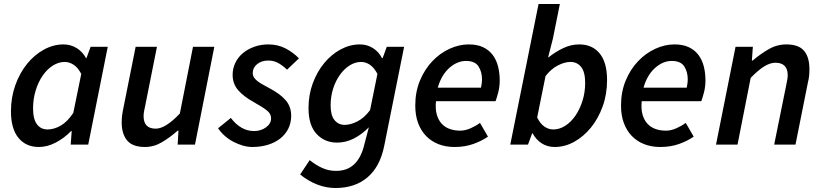

<svg xmlns="http://www.w3.org/2000/svg" viewBox="-20 -726 4132 964"><path d="M175 12Q110 12 72.5 -34Q35 -80 35 -167Q35 -237 57 -298.5Q79 -360 116 -405.5Q153 -451 200.5 -477Q248 -503 299 -503Q335 -503 365 -484.5Q395 -466 412 -434H414L435 -491H521L423 0H335L340 -68H337Q302 -32 259.5 -10Q217 12 175 12ZM219 -76Q251 -76 284.5 -95Q318 -114 348 -159L388 -355Q371 -387 349.5 -401Q328 -415 305 -415Q274 -415 245 -396.5Q216 -378 194 -346Q172 -314 159 -271.5Q146 -229 146 -182Q146 -128 165.5 -102Q185 -76 219 -76Z M1056 -491 959 0H872L876 -70H872Q835 -37 794 -12.5Q753 12 708 12Q646 12 618.5 -20.5Q591 -53 591 -112Q591 -129 593 -145.5Q595 -162 599 -181L661 -491H768L709 -195Q705 -178 703 -166Q701 -154 701 -143Q701 -80 762 -80Q811 -80 883 -156L949 -491Z M1247 12Q1224 12 1199.5 5Q1175 -2 1152 -14Q1129 -26 1109 -43.5Q1089 -61 1075 -82L1139 -134Q1163 -102 1192.5 -85Q1222 -68 1255 -68Q1290 -68 1315.5 -86.5Q1341 -105 1341 -132Q1341 -155 1320 -171.5Q1299 -188 1253 -214Q1204 -241 1176 -273Q1148 -305 1148 -350Q1148 -383 1162 -411.5Q1176 -440 1200.5 -460Q1225 -480 1257.5 -491.5Q1290 -503 1327 -503Q1375 -503 1413.5 -483Q1452 -463 1481 -433L1421 -376Q1402 -395 1379 -408.5Q1356 -422 1327 -422Q1293 -422 1271 -404Q1249 -386 1249 -360Q1249 -346 1256 -336Q1263 -326 1275 -317Q1287 -308 1302 -300Q1317 -292 1333 -283Q1388 -254 1415 -222Q1442 -190 1442 -145Q1442 -109 1427.5 -80Q1413 -51 1387 -30.5Q1361 -10 1325 1Q1289 12 1247 12Z M1664 218Q1617 218 1571.5 200Q1526 182 1487 150L1535 78Q1563 101 1596 116.5Q1629 132 1667 132Q1723 132 1757.5 99.5Q1792 67 1807 8L1832 -87Q1797 -51 1756.5 -30.5Q1716 -10 1672 -10Q1610 -10 1569.5 -53.5Q1529 -97 1529 -183Q1529 -250 1550.5 -308Q1572 -366 1608 -409.5Q1644 -453 1690.5 -478Q1737 -503 1787 -503Q1823 -503 1852.5 -484.5Q1882 -466 1898 -434H1901L1922 -491H2009L1909 7Q1888 111 1825 164.5Q1762 218 1664 218ZM1711 -99Q1740 -99 1774.5 -116.5Q1809 -134 1838 -173L1875 -355Q1858 -387 1837 -401Q1816 -415 1793 -415Q1763 -415 1735.5 -397.5Q1708 -380 1686.5 -350Q1665 -320 1652.5 -280.5Q1640 -241 1640 -197Q1640 -147 1659.5 -123Q1679 -99 1711 -99Z M2065 -196Q2065 -265 2088.5 -321.5Q2112 -378 2150.5 -418.5Q2189 -459 2237 -481Q2285 -503 2333 -503Q2376 -503 2405.5 -489Q2435 -475 2453.5 -450.5Q2472 -426 2480.5 -393Q2489 -360 2489 -322Q2489 -290 2481 -260Q2473 -230 2468 -218H2169Q2165 -179 2173 -151Q2181 -123 2197.5 -105Q2214 -87 2238 -78.5Q2262 -70 2290 -70Q2316 -70 2343 -82Q2370 -94 2390 -109L2430 -40Q2400 -19 2357.5 -3.5Q2315 12 2262 12Q2218 12 2182 -2Q2146 -16 2120 -42.5Q2094 -69 2079.5 -107.5Q2065 -146 2065 -196ZM2178 -286H2395Q2397 -296 2398.5 -306.5Q2400 -317 2400 -329Q2400 -365 2382.5 -392.5Q2365 -420 2320 -420Q2275 -420 2235.5 -384.5Q2196 -349 2178 -286Z M2631 0H2542L2684 -706H2791L2756 -532L2732 -438H2734Q2769 -466 2808 -484.5Q2847 -503 2888 -503Q2954 -503 2991 -457.5Q3028 -412 3028 -324Q3028 -253 3006 -192Q2984 -131 2947 -85.5Q2910 -40 2863 -14Q2816 12 2765 12Q2728 12 2699.5 -6.5Q2671 -25 2654 -57H2652ZM2844 -415Q2815 -415 2781 -397.5Q2747 -380 2719 -344L2677 -136Q2693 -104 2714 -90Q2735 -76 2758 -76Q2789 -76 2818 -94.5Q2847 -113 2869 -145Q2891 -177 2904.5 -219.5Q2918 -262 2918 -310Q2918 -364 2898 -389.5Q2878 -415 2844 -415Z M3098 -196Q3098 -265 3121.5 -321.5Q3145 -378 3183.5 -418.5Q3222 -459 3270 -481Q3318 -503 3366 -503Q3409 -503 3438.5 -489Q3468 -475 3486.5 -450.5Q3505 -426 3513.5 -393Q3522 -360 3522 -322Q3522 -290 3514 -260Q3506 -230 3501 -218H3202Q3198 -179 3206 -151Q3214 -123 3230.5 -105Q3247 -87 3271 -78.5Q3295 -70 3323 -70Q3349 -70 3376 -82Q3403 -94 3423 -109L3463 -40Q3433 -19 3390.5 -3.5Q3348 12 3295 12Q3251 12 3215 -2Q3179 -16 3153 -42.5Q3127 -69 3112.5 -107.5Q3098 -146 3098 -196ZM3211 -286H3428Q3430 -296 3431.5 -306.5Q3433 -317 3433 -329Q3433 -365 3415.5 -392.5Q3398 -420 3353 -420Q3308 -420 3268.5 -384.5Q3229 -349 3211 -286Z M3575 0 3673 -491H3760L3755 -422H3759Q3798 -455 3839.5 -479Q3881 -503 3928 -503Q3990 -503 4017 -471Q4044 -439 4044 -379Q4044 -362 4042.5 -346Q4041 -330 4036 -310L3974 0H3867L3927 -296Q3930 -313 3932.5 -325Q3935 -337 3935 -348Q3935 -411 3873 -411Q3847 -411 3817.5 -393Q3788 -375 3749 -335L3683 0Z"/></svg>

Font: TypoPRO Source Sans Pro
Style: Italic
Weight: 600
Italic angle: -11°
Designer: Paul D. Hunt
Foundry: Adobe Systems Incorporated
Version: Version 1.075;PS 2.000;hotconv 1.0.86;makeotf.lib2.5.63406